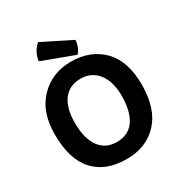

<svg xmlns="http://www.w3.org/2000/svg" viewBox="-221 -1115 1220 1295"><g transform="rotate(-30 389.5 -468.0)"><path d="M389.6 -734.4Q242.2 -734.4 146.5 -635.7Q50.8 -538.1 50.8 -363.3Q50.8 -168.9 138.7 -73.2Q226.6 23.4 389.6 23.4Q543.9 23.4 635.7 -76.2Q727.5 -174.8 727.5 -363.3Q727.5 -544.9 634.8 -639.6Q541 -734.4 389.6 -734.4ZM207 -363.3Q207 -476.6 253.9 -540Q300.8 -602.5 389.6 -602.5Q472.7 -602.5 522.5 -539.1Q572.3 -475.6 572.3 -363.3Q572.3 -241.2 525.4 -174.8Q479.5 -109.4 389.6 -109.4Q302.7 -109.4 254.9 -174.8Q207 -241.2 207 -363.3ZM264.6 -959Q240.2 -938.5 223.6 -908.2Q208 -877.9 204.1 -844.7Q287.1 -814.5 453.1 -752Q469.7 -769.5 479.5 -795.9Q490.2 -822.3 490.2 -846.7Q415 -884.8 264.6 -959Z"/></g></svg>

Font: cl
Style: Bold
Weight: 400
Designer: Mitja Miklavcic
Version: Version 7.504; 2011; Build 1021